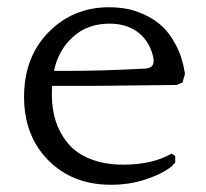

<svg xmlns="http://www.w3.org/2000/svg" viewBox="-20 -495 565 526"><path d="M486.8 -293 480 -269 463.9 -262.2Q428.2 -262.2 353 -261Q277.8 -259.8 241.2 -259.8H123Q122.1 -251 122.1 -233.9Q122.1 -194.8 133.3 -161.4Q144.5 -127.9 167.2 -101.1Q189.9 -74.2 228.5 -59.1Q267.1 -43.9 317.9 -43.9Q397.5 -43.9 450.2 -74.2L460 -67.9V-49.8L450.2 -39.1Q423.3 -18.1 378.9 -3.4Q334.5 11.2 284.2 11.2Q178.7 11.2 112.3 -55.9Q45.9 -123 45.9 -230Q45.9 -337.9 112.8 -406.5Q179.7 -475.1 278.8 -475.1Q302.2 -475.1 325.2 -471.2Q348.1 -467.3 375.2 -455.1Q402.3 -442.9 423.6 -423.6Q444.8 -404.3 462.4 -370.6Q480 -336.9 486.8 -293ZM279.8 -430.2Q219.2 -430.2 179.2 -393.3Q139.2 -356.4 127.9 -300.8H167Q258.3 -300.8 378.9 -307.1Q400.9 -308.6 400.9 -328.1Q400.9 -337.4 397 -349.1Q385.3 -387.2 355 -408.7Q324.7 -430.2 279.8 -430.2Z"/></svg>

Font: Quattrocento Roman
Style: Regular
Weight: 400
Designer: Pablo Impallari
Foundry: Pablo Impallari. www.impallari.com Igino Marini. www.ikern.com
Version: Version 1.000